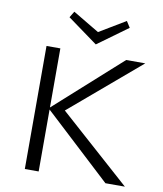

<svg xmlns="http://www.w3.org/2000/svg" viewBox="-93 -936 859 1011"><g transform="rotate(10 336.5 -430.5)"><path d="M540 0 183 -331V0H109V-658H183V-342L535 -658H637L263 -340L644 0ZM524 -828 363 -711 202 -828 222 -861 363 -777 503 -861Z"/></g></svg>

Font: Ysabeau
Style: Regular
Weight: 400
Designer: Christian Thalmann (Catharsis Fonts)
Version: Version 0.003